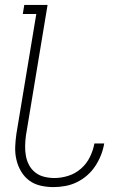

<svg xmlns="http://www.w3.org/2000/svg" viewBox="-20 -755 540 783"><path d="M198 8Q171 8 145 2Q119 -4 99 -19Q79 -34 66 -56Q53 -78 47 -103.5Q41 -129 42 -156Q43 -183 47 -210L128 -698H73L79 -735H174L86 -204Q83 -183 82.5 -161.5Q82 -140 85.5 -120Q89 -100 98.5 -82Q108 -64 124 -51.5Q140 -39 160.5 -34Q181 -29 202 -29Q230 -29 258.5 -38Q287 -47 310 -67Q333 -87 346.5 -114.5Q360 -142 365 -170H405Q401 -146 392 -123Q383 -100 369 -78.5Q355 -57 335.5 -40Q316 -23 293.5 -12Q271 -1 246.5 3.5Q222 8 198 8Z"/></svg>

Font: Iosevka Term Curly XLt Obl
Style: Regular
Weight: 200
Italic angle: -9°
Designer: Belleve Invis
Foundry: Belleve Invis
Version: Version 32.3.0